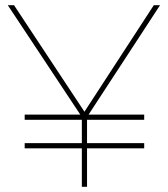

<svg xmlns="http://www.w3.org/2000/svg" viewBox="-20 -719 646 739"><path d="M596 -699 321 -278H535V-258H315V-168H535V-148H315V0H295V-148H75V-168H295V-258H75V-278H289L10 -699H34L305 -289L572 -699Z"/></svg>

Font: Gontserrat Thin
Style: Regular
Weight: 250
Designer: Julieta Ulanovsky
Foundry: Julieta Ulanovsky
Version: Version 6.001